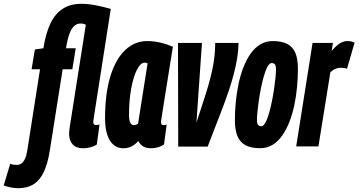

<svg xmlns="http://www.w3.org/2000/svg" viewBox="-141 -770 1886 1010"><path d="M-45.4 220Q-82.5 220 -121.4 205.3L-87.3 91.7Q-76 95.7 -67.9 96.5Q-59.8 97.3 -53 97.3Q-37.6 97.3 -26.7 88.7Q-15.9 80.1 -8.4 62.7Q-0.9 45.4 3 18.4L69.5 -405.5H25.1L42.5 -509.5L87.2 -516.2Q100.1 -597.1 125.2 -648.5Q150.3 -699.8 190.6 -724.9Q230.8 -750 287 -750Q304.6 -750 323.5 -748.1Q342.3 -746.2 362.2 -742.2Q382 -738.3 402.2 -733.6Q422.4 -729 441.7 -723.2L353.5 -157.9Q353.5 -155.8 352.6 -149.8Q351.6 -143.7 350.7 -137.7Q349.7 -131.7 349.7 -128.4Q349.7 -123.7 351 -119.7Q352.3 -115.7 355.9 -114.1Q359.4 -112.4 364.5 -112.4Q368 -112.4 372.6 -112.9Q377.2 -113.3 382.5 -115.2L368.3 -9.9Q355.9 -1 335.9 4.5Q315.8 10 297.8 10Q259.7 10 241.1 -10.6Q222.5 -31.1 222.5 -64.8Q222.5 -72.8 223.5 -81.6Q224.5 -90.3 225.5 -99.6L310.5 -640.1Q303.8 -643.2 297.6 -644.7Q291.4 -646.3 281.9 -646.3Q265.6 -646.3 251.6 -635.4Q237.5 -624.6 226.1 -596.7Q214.7 -568.8 206.3 -516.2H257.3L239.6 -405.5H188.6L121.1 21.3Q110.6 88.2 90.5 132.4Q70.3 176.6 37.1 198.3Q3.8 220 -45.4 220Z M653.8 10Q637.4 10 624.8 5.9Q612.2 1.9 603 -6.6Q593.8 -15.1 586.2 -28.1Q575.7 -15.8 563.6 -7.3Q551.4 1.2 537.6 5.6Q523.7 10 507.2 10Q477.3 10 455.8 -8.5Q434.2 -26.9 422.9 -62.2Q411.6 -97.5 411.6 -146.9Q411.6 -277.2 439.4 -368Q467.2 -458.8 517.2 -506.4Q567.2 -554 634.2 -554Q653.1 -554 671 -551.6Q688.8 -549.2 706 -545.1Q723.1 -541 738.6 -535.6Q754 -530.1 768.4 -524Q750.6 -412.9 739.1 -340.9Q727.5 -268.9 720.8 -226.8Q714 -184.6 711.1 -164.2Q708.1 -143.8 707.1 -137.3Q706.1 -130.7 706.1 -128.7Q706.1 -120.2 709 -116Q711.9 -111.7 720.1 -111.7Q723.9 -111.7 727.8 -112.3Q731.6 -112.9 735.7 -114.8L721.8 -9.8Q710 -1.6 691.6 4.2Q673.2 10 653.8 10ZM585.3 -119.7 635.4 -437Q631.9 -439.2 628.3 -439.8Q624.6 -440.4 619.9 -440.4Q598.6 -440.4 579.7 -403.9Q560.8 -367.4 549.3 -304.7Q537.7 -242 537.7 -164.3Q537.7 -138.1 544.5 -124.9Q551.3 -111.6 562.2 -111.6Q566.6 -111.6 570.7 -112.7Q574.7 -113.8 578.6 -115.5Q582.5 -117.2 585.3 -119.7Z M951.5 1.2H796.5L795.3 -544H921.4L892.3 -125.1Q911.5 -184.4 927.4 -232.4Q943.3 -280.3 955 -320.9Q966.6 -361.6 974.6 -397.8Q982.5 -434 986.7 -469.6Q990.9 -505.3 991.2 -544H1113.8Q1113.1 -504.4 1106.7 -464.7Q1100.2 -425.1 1089.8 -384.5Q1079.3 -344 1064.9 -300.2Q1050.4 -256.4 1032.6 -209.2Q1014.7 -162 994.3 -109.8Q973.9 -57.7 951.5 1.2Z M1227.2 9.6Q1179.8 9.6 1150.6 -5.9Q1121.4 -21.4 1108 -54.2Q1094.6 -87 1094.6 -137Q1094.6 -183.2 1099.2 -231.7Q1103.8 -280.2 1113.5 -327.1Q1123.2 -374 1139.1 -415Q1155 -456 1177 -487.3Q1199 -518.6 1228.1 -536.3Q1257.2 -554 1293.6 -554Q1341.6 -554 1370.8 -538.5Q1400 -523 1413.1 -490.8Q1426.2 -458.6 1426.2 -407.2Q1426.2 -361 1421.6 -312.4Q1417 -263.8 1407.3 -217.1Q1397.6 -170.4 1381.7 -129.7Q1365.8 -89 1343.8 -57.4Q1321.8 -25.8 1292.9 -8.1Q1264 9.6 1227.2 9.6ZM1233.2 -106Q1244.6 -106 1254.7 -124Q1264.8 -142 1273.4 -171.5Q1282 -201 1289 -235.2Q1296 -269.4 1300.9 -303Q1305.8 -336.6 1308.3 -363.3Q1310.8 -390 1310.8 -402.8Q1310.8 -425.6 1304.5 -432Q1298.2 -438.4 1288.2 -438.4Q1276.8 -438.4 1266.7 -420.4Q1256.6 -402.4 1248 -372.9Q1239.4 -343.4 1232.4 -309.2Q1225.4 -275 1220.5 -241.4Q1215.6 -207.8 1213.1 -181.4Q1210.6 -155 1210.6 -142.2Q1210.6 -119.4 1216.9 -112.7Q1223.2 -106 1233.2 -106Z M1610.4 -544 1603.7 -502.6Q1619.2 -520.5 1632.9 -531.8Q1646.5 -543 1659.4 -548.5Q1672.3 -554 1684.5 -554Q1695.5 -554 1704.7 -552.5Q1713.8 -551 1724.2 -545.6L1684.3 -408.2Q1676 -411.2 1666.5 -412.3Q1656.9 -413.5 1650.7 -413.5Q1637.7 -413.5 1624.8 -408.5Q1611.8 -403.5 1596.9 -390.2L1534.1 0H1417.1L1503.2 -544Z"/></svg>

Font: Georama
Style: Italic
Weight: 400
Width: 2
Italic angle: -9°
Designer: Jean-Baptiste Levee
Foundry: Production Type
Version: Version 1.000